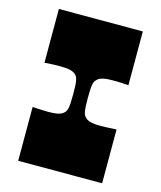

<svg xmlns="http://www.w3.org/2000/svg" viewBox="-107 -778 716 855"><g transform="rotate(15 251.5 -350.0)"><path d="M58 0V-248Q81 -247 98.5 -246Q116 -245 129 -245Q157 -245 171.5 -248Q186 -251 194 -256Q202 -261 206.5 -267Q211 -273 213.5 -283Q216 -293 217 -309Q218 -325 218 -350Q218 -375 217 -391Q216 -407 213.5 -417Q211 -427 206.5 -433Q202 -439 194 -444Q186 -449 171.5 -452Q157 -455 129 -455Q116 -455 98.5 -454.5Q81 -454 58 -452V-700H445V-452Q423 -454 405.5 -454.5Q388 -455 374 -455Q346 -455 331.5 -452Q317 -449 309 -444Q302 -439 297 -433Q292 -427 289.5 -417Q287 -407 286 -391Q285 -375 285 -350Q285 -325 286 -309Q287 -293 289.5 -283Q292 -273 297 -267Q302 -261 309 -256Q317 -251 331.5 -248Q346 -245 374 -245Q388 -245 405.5 -246Q423 -247 445 -248V0Z"/></g></svg>

Font: Ojuju ExtraLight ExtraBold
Style: Regular
Weight: 800
Version: Version 1.000